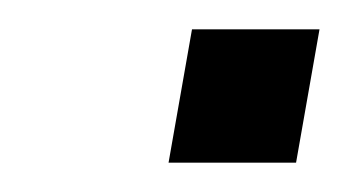

<svg xmlns="http://www.w3.org/2000/svg" viewBox="-20 -388 238 131"><path d="M111 -368H198L182 -277H95Z"/></svg>

Font: Overused Grotesk
Style: Italic
Weight: 400
Italic angle: -10°
Version: Version 0.003